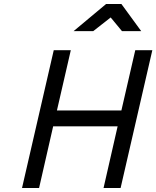

<svg xmlns="http://www.w3.org/2000/svg" viewBox="-20 -948 788 968"><path d="M573 -311H248L177 0H91L251 -695H337L267 -391H592L662 -695H748L588 0H502ZM515 -928H592L692 -791H595L538 -860L450 -791H351Z"/></svg>

Font: Panefresco 500wt
Style: Italic
Weight: 700
Foundry: Campivisivi & Chank Co
Version: Version 1.000